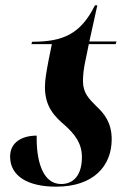

<svg xmlns="http://www.w3.org/2000/svg" viewBox="-20 -692 493 722"><path d="M191 10C333 10 400 -69 400 -168C400 -230 373 -264 342 -293C315 -320 292 -342 292 -387C292 -409 295 -435 300 -458L314 -526H415L418 -536H316L346 -672H337C283 -563 216 -535 101 -535L98 -526H175L162 -462C155 -424 149 -393 149 -364C149 -290 186 -253 225 -220C261 -187 288 -154 288 -101C288 -34 257 0 210 0C138 0 116 -93 118 -182C64 -182 18 -158 18 -103C18 -29 86 10 191 10Z"/></svg>

Font: Noto Serif Display Condensed
Style: Bold Italic
Weight: 700
Width: 3
Italic angle: -12°
Designer: Monotype Design Team
Foundry: Monotype Imaging Inc.
Version: Version 2.009